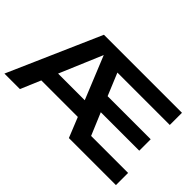

<svg xmlns="http://www.w3.org/2000/svg" viewBox="-110 -1111 1472 1472"><g transform="rotate(45 626.0 -375.0)"><path d="M1157 -313V-437H690L615 -618H1183V-750H337L8 0H176L245 -163H641L707 0H1217V-132H816L740 -313ZM299 -291 446 -639 588 -291Z"/></g></svg>

Font: Bounded Med
Style: Regular
Weight: 500
Designer: Vlad Churkin
Version: Version 3.0